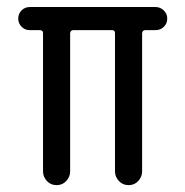

<svg xmlns="http://www.w3.org/2000/svg" viewBox="-20 -540 540 560"><path d="M66.4 -452.1Q52.7 -452.1 43 -461.9Q33.2 -471.7 33.2 -485.8Q33.2 -500 43 -509.8Q52.7 -519.5 67.4 -519.5H433.6Q447.3 -519.5 457.5 -509.8Q467.8 -500 467.8 -485.8Q467.8 -471.7 458 -461.9Q448.2 -452.1 433.6 -452.1H404.3Q395.5 -452.1 394.5 -443.4V-40Q394.5 -24.4 383.3 -12.2Q372.1 0 355 0Q337.9 0 326.7 -12.2Q315.4 -24.4 315.4 -40V-443.4Q315.4 -452.1 306.6 -452.1H194.3Q185.5 -452.1 184.6 -443.4V-40Q184.6 -24.4 173.3 -12.2Q162.1 0 145 0Q127.9 0 116.7 -12.2Q105.5 -24.4 105.5 -40V-443.4Q105.5 -452.1 95.7 -452.1Z"/></svg>

Font: Rounded Mgen+ 2m regular
Style: Regular
Weight: 400
Designer: [Source Han Sans]
Ryoko NISHIZUKA  (kana & ideographs); Paul D. Hunt (Latin, Greek & Cyrillic); Wenlong ZHANG  (bopomofo
Version: Version 1.059.20150602